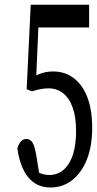

<svg xmlns="http://www.w3.org/2000/svg" viewBox="-20 -809 420 833"><path d="M199.2 4.4Q140.1 4.4 103.8 -38.3Q67.4 -81.1 55.2 -165Q61 -185.1 70.8 -195.6Q80.6 -206.1 94.2 -206.1Q111.8 -206.1 121.8 -189.2Q131.8 -172.4 139.2 -124L153.3 -36.6L123 -74.2Q143.1 -61 160.2 -55.4Q177.2 -49.8 193.4 -49.8Q231 -49.8 257.6 -74Q284.2 -98.1 297.1 -140.6Q310.1 -183.1 310.1 -240.7Q310.1 -300.8 295.4 -342Q280.8 -383.3 253.7 -404.5Q226.6 -425.8 189.9 -425.8Q173.3 -425.8 154.5 -422.1Q135.7 -418.5 118.2 -412.6L95.7 -421.9L113.3 -788.6H366.7V-689.9H128.4L148.9 -745.6L135.7 -440.9L101.6 -459Q129.9 -480.5 155.8 -489.7Q181.6 -499 210.9 -499Q260.7 -499 299.1 -470.7Q337.4 -442.4 358.6 -387.9Q379.9 -333.5 379.9 -252.4Q379.9 -175.8 357.4 -118.4Q335 -61 294.2 -28.3Q253.4 4.4 199.2 4.4Z"/></svg>

Font: Scarab Serif
Style: Regular
Weight: 400
Designer: John Roberts
Foundry: Scarab
Version: 1.0